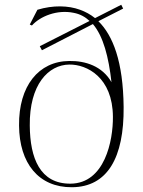

<svg xmlns="http://www.w3.org/2000/svg" viewBox="-20 -771 599 806"><path d="M60 -244C61 -86 142 16 282 15C431 14 501 -109 499 -322C497 -513 454 -622 393 -682L497 -735L489 -751L379 -695C359 -711 338 -722 316 -730C267 -748 203 -750 137 -730L105 -668L114 -664C148 -702 219 -732 290 -717C316 -712 338 -700 356 -683L147 -577L156 -560L370 -670C414 -618 436 -532 448 -426C409 -494 338 -516 271 -515C142 -514 58 -410 60 -244ZM454 -281C455 -181 420 -1 276 0C148 1 106 -107 105 -244C103 -416 183 -499 271 -500C345 -501 453 -446 454 -281Z"/></svg>

Font: Sprat Condensed Thin
Style: Regular
Weight: 100
Width: 3
Designer: Ethan Nakache
Foundry: Collletttivo
Version: Version 2.000;Glyphs 3.2 (3217)